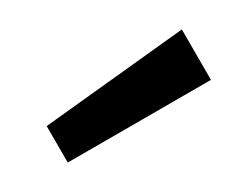

<svg xmlns="http://www.w3.org/2000/svg" viewBox="-28 -834 402 310"><g transform="rotate(-30 173.5 -679.0)"><path d="M40 -632V-700L307 -726V-632Z"/></g></svg>

Font: Tektur SemiCondensed Medium
Style: Regular
Weight: 500
Width: 4
Designer: Adam Jagosz
Foundry: Adam Jagosz
Version: Version 1.005;gftools[0.9.30]